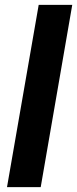

<svg xmlns="http://www.w3.org/2000/svg" viewBox="-20 -770 317 790"><path d="M277.3 -750 147.5 0H8.8L139.2 -750Z"/></svg>

Font: Mardoto
Style: Bold Italic
Weight: 700
Italic angle: -12°
Designer: Christian Robertson, Vahan Hovhannisyan
Foundry: Google
Version: Version 1.000